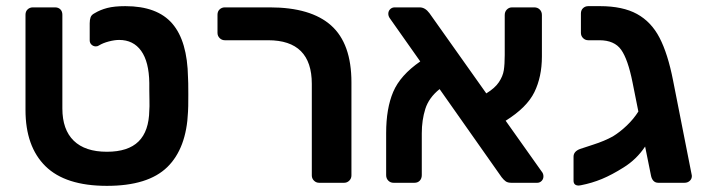

<svg xmlns="http://www.w3.org/2000/svg" viewBox="-20 -595 2304 625"><path d="M63 -237V-547Q63 -558 70 -564.5Q77 -571 87 -571H159Q170 -571 176.5 -564.5Q183 -558 183 -547V-242Q183 -173 220 -137Q257 -101 328 -101Q397 -101 431 -134.5Q465 -168 466 -236Q467 -246 466.5 -268Q466 -290 466 -302V-325Q465 -394 439.5 -429.5Q414 -465 368 -465Q353 -465 334 -460Q315 -455 302 -447Q298 -444 292 -444Q284 -444 278 -449.5Q272 -455 272 -464V-519Q272 -531 275 -539Q278 -547 288 -552Q306 -563 329 -569Q352 -575 388 -575Q492 -575 541 -518Q590 -461 592 -343Q593 -333 593 -287Q593 -241 592 -231Q587 -112 524.5 -51Q462 10 328 10Q193 10 128 -54Q63 -118 63 -237Z M995 -24V-322Q995 -464 853 -464H712Q702 -464 695 -471Q688 -478 688 -488V-547Q688 -558 695 -564.5Q702 -571 712 -571H858Q992 -571 1058 -512Q1124 -453 1124 -327V-24Q1124 -14 1117 -7Q1110 0 1100 0H1019Q1009 0 1002 -7Q995 -14 995 -24Z M1749 -21Q1749 -12 1743 -6Q1737 0 1729 0H1645Q1633 0 1626.5 -4.5Q1620 -9 1613 -18L1411 -305Q1376 -277 1364.5 -240.5Q1353 -204 1353 -161V-25Q1353 -14 1346.5 -7Q1340 0 1329 0H1261Q1251 0 1244 -7Q1237 -14 1237 -25V-162Q1237 -242 1260 -296Q1283 -350 1348 -395L1250 -534Q1244 -542 1244 -550Q1244 -559 1250 -565Q1256 -571 1265 -571H1346Q1364 -571 1378 -552L1563 -291Q1591 -308 1604 -327.5Q1617 -347 1620 -366.5Q1623 -386 1623 -416V-546Q1623 -557 1630 -564Q1637 -571 1647 -571H1719Q1730 -571 1737 -564Q1744 -557 1744 -546V-411Q1744 -345 1719.5 -295Q1695 -245 1626 -202L1743 -37Q1749 -30 1749 -21Z M2208 0H2123Q2113 0 2107 -6.5Q2101 -13 2099 -24L2080 -118Q2052 -76 2010 -50Q1972 -26 1939.5 -12.5Q1907 1 1871 8L1864 9Q1847 9 1847 -7V-85Q1847 -102 1868 -110Q1873 -112 1910.5 -124Q1948 -136 1975 -151Q1998 -165 2020.5 -186.5Q2043 -208 2058 -232L2039 -327Q2024 -402 2002 -433Q1980 -464 1931 -464H1895Q1885 -464 1878 -471Q1871 -478 1871 -488V-551Q1871 -562 1878 -568.5Q1885 -575 1895 -575H1933Q2007 -575 2053.5 -549.5Q2100 -524 2127 -472Q2154 -420 2171 -333L2232 -24Q2233 -14 2226 -7Q2219 0 2208 0Z"/></svg>

Font: Hezaedrus Medium
Style: Regular
Weight: 500
Designer: Hubert & Fischer
Foundry: Hubert & Fischer
Version: Version 1.10;September 3, 2019;FontCreator 11.5.0.2425 64-bi